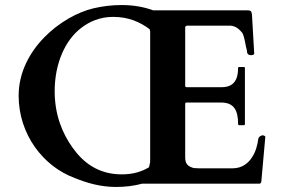

<svg xmlns="http://www.w3.org/2000/svg" viewBox="-20 -729 1130 762"><path d="M1024 -192C1014.1 -192 1006.8 -185.4 1005 -178C1002.2 -152.7 994 -125.5 981 -106C966.1 -81.8 941.4 -61 903 -61H770C763 -61 756 -62 749 -62C727 -68.3 715 -77.3 715 -104V-317C715 -320 717 -322 720 -322H858C909.6 -322 925 -289.9 925 -236C925 -235 925 -234 926 -234C927 -232 928 -232 929 -232H948C949 -232 950 -232 950 -233C952 -234 952 -235 952 -236V-459C952 -462 951 -463 948 -463H929C926 -463 925 -462 925 -459C925 -410.8 906.3 -383 860 -383H720C717 -383 715 -385 715 -388V-621C716 -625 718 -627 722 -627H896C918.1 -625 931.1 -611.1 942 -598C952 -577.9 953.1 -552.3 960 -528C960 -515.7 964.7 -510 977 -510C979 -510 982 -510 984 -512C988 -512 989 -514 989 -515L980 -671C978.1 -684.2 975.9 -688 962 -688H588C552.2 -701.2 509.8 -709 463 -709C424 -709 386.2 -704.3 351 -696C224 -666 54 -532 54 -349C54 -197 150.3 -68.4 278 -22C325 -2.8 379.3 13 440 13C476 13 511 9 544 0H1010C1012 0 1014 -1 1014 -2C1016 -4 1016 -6 1017 -7L1033 -186C1033 -189 1026.1 -192 1024 -192ZM197 -367C197 -477.4 238.8 -569.7 302 -618C333.5 -642.1 374.6 -662 429 -662C491.4 -662 536.9 -640.8 574 -613C575 -610 575 -606 576 -604V-94C576 -88 576 -83 574 -78C574 -73 572 -69 571 -65C541.9 -47.5 508 -37 463 -37C367.8 -37 308.6 -86.1 268 -143C227.8 -199.3 197 -272.6 197 -367Z"/></svg>

Font: fbb
Style: Bold
Weight: 400
Designer: David J. Perry, Michael Sharpe
Version: Version 1.045